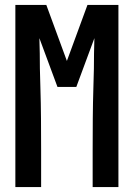

<svg xmlns="http://www.w3.org/2000/svg" viewBox="-20 -755 540 775"><path d="M42 0V-735H167L250 -509L333 -735H458V0H354V-147Q354 -211 354.5 -275.5Q355 -340 357 -404L359 -478Q359 -509 359.5 -539.5Q360 -570 361 -601L288 -404H212L139 -601Q140 -570 140.5 -539.5Q141 -509 141 -478L143 -404Q145 -340 145.5 -275.5Q146 -211 146 -147V0Z"/></svg>

Font: Iosevka Fixed
Style: Bold
Weight: 700
Monospace: yes
Designer: Belleve Invis
Foundry: Belleve Invis
Version: Version 32.3.0